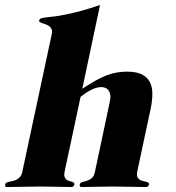

<svg xmlns="http://www.w3.org/2000/svg" viewBox="-77 -750 707 772"><path d="M130.9 -611.8Q133.8 -624.5 130.6 -632.1Q127.4 -639.6 121.6 -644.3Q115.7 -648.9 108.2 -651.6Q100.6 -654.3 94.2 -656.2Q87.9 -658.2 83.7 -660.6Q79.6 -663.1 80.6 -668Q82 -673.8 87.6 -676Q93.3 -678.2 105 -679.7Q116.7 -681.2 135.3 -683.1Q153.8 -685.1 180.4 -690.2Q207 -695.3 242.9 -704.6Q278.8 -713.9 325.2 -730L253.9 -393.1Q284.2 -413.1 308.3 -426.5Q332.5 -439.9 353.5 -447.8Q374.5 -455.6 393.8 -458.7Q413.1 -461.9 433.6 -461.9Q471.2 -461.9 493.2 -450.9Q515.1 -439.9 525.4 -420.2Q535.6 -400.4 535.6 -373Q535.6 -345.7 528.8 -313L474.6 -59.1Q472.2 -46.9 474.9 -39.8Q477.5 -32.7 483.2 -28.6Q488.8 -24.4 496.1 -22.7Q503.4 -21 509.5 -19.5Q515.6 -18.1 519.3 -15.6Q522.9 -13.2 522 -7.8Q521 -3.9 518.3 -1Q515.6 2 508.8 2Q480 2 448 1Q416 0 377.9 0Q339.4 0 307.4 1Q275.4 2 252.9 2Q246.1 2 244.4 -1Q242.7 -3.9 243.7 -7.8Q245.1 -15.6 253.4 -17.8Q261.7 -20 272 -22.9Q282.2 -25.9 291.5 -33.2Q300.8 -40.5 304.7 -59.1L364.3 -339.8Q368.2 -356.4 366.5 -367.9Q364.7 -379.4 359.6 -386.5Q354.5 -393.6 346.7 -396.7Q338.9 -399.9 330.1 -399.9Q320.3 -399.9 309.6 -396.7Q298.8 -393.6 288.1 -387.9Q277.3 -382.3 266.8 -375.2Q256.3 -368.2 247.1 -360.8L182.6 -59.1Q180.2 -46.9 182.4 -39.8Q184.6 -32.7 189.2 -28.6Q193.8 -24.4 200 -22.7Q206.1 -21 211.2 -19.5Q216.3 -18.1 219.5 -15.6Q222.7 -13.2 221.7 -7.8Q220.7 -3.9 218.3 -1Q215.8 2 209 2Q186 2 155 1Q124 0 85.9 0Q47.4 0 14.4 1Q-18.6 2 -47.4 2Q-54.2 2 -55.7 -1Q-57.1 -3.9 -56.2 -7.8Q-55.2 -13.2 -50.3 -15.6Q-45.4 -18.1 -38.6 -19.5Q-31.7 -21 -23.9 -22.7Q-16.1 -24.4 -8.8 -28.6Q-1.5 -32.7 4.4 -39.8Q10.3 -46.9 12.7 -59.1Z"/></svg>

Font: XB Zar
Style: Bold Italic
Weight: 700
Italic angle: -12°
Designer: Behnam
Foundry: Irmug
Version: Version 8.005 2009